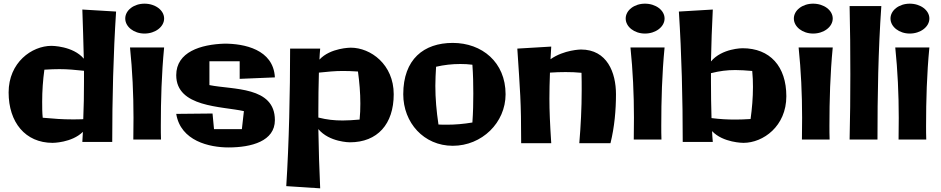

<svg xmlns="http://www.w3.org/2000/svg" viewBox="-20 -769 5129 1047"><path d="M429 -717C432 -629 435 -539 437 -449C378 -519 261 -519 261 -519C153 -519 27 -428 27 -265C27 -102 118 10 267 10C267 10 371 10 432 -50L429 5H592C592 -230 598 -474 613 -706ZM373 -118C322 -118 278 -121 213 -127C210 -156 210 -185 210 -214C210 -273 214 -331 222 -389C254 -391 280 -392 304 -392C351 -392 389 -388 438 -383V-323C438 -255 437 -186 434 -119C412 -118 391 -118 373 -118Z M689 -510C702 -384 708 -256 708 -127C708 -88 707 -48 707 -8H858C857 -33 857 -58 857 -83C857 -223 861 -365 875 -510ZM875 -668C875 -713 827 -749 768 -749C710 -749 663 -713 663 -668C663 -623 710 -586 768 -586C827 -586 875 -623 875 -668Z M1479 -114C1479 -299 1250 -279 1122 -305V-435H1287V-339L1479 -347C1471 -501 1309 -531 1205 -531C1075 -527 941 -486 941 -359C941 -183 1189 -190 1310 -163L1299 -65H1147L1139 -150L941 -148C965 0 1122 35 1226 35C1351 35 1479 1 1479 -114Z M2127 -255C2127 -418 2001 -509 1893 -509C1893 -509 1782 -509 1722 -444C1723 -464 1724 -484 1726 -504H1562C1562 -270 1556 15 1541 246L1726 258C1721 157 1718 46 1716 -65C1776 7 1888 7 1888 7C2038 7 2127 -92 2127 -255ZM1716 -159C1716 -231 1717 -303 1719 -373C1768 -378 1805 -382 1850 -382C1874 -382 1901 -381 1932 -379C1940 -321 1945 -263 1945 -204C1945 -175 1944 -146 1941 -117C1906 -114 1876 -112 1849 -112C1803 -112 1764 -116 1716 -128Z M2556 -101C2509 -93 2462 -89 2417 -89C2401 -89 2386 -89 2371 -90C2360 -164 2354 -232 2354 -301C2354 -335 2356 -370 2358 -405C2401 -415 2445 -420 2490 -420C2512 -420 2534 -419 2556 -416C2560 -362 2561 -311 2561 -259C2561 -208 2560 -156 2556 -101ZM2737 -255C2737 -430 2608 -535 2449 -535C2291 -535 2179 -446 2179 -255C2179 -100 2291 26 2449 26C2608 26 2737 -100 2737 -255Z M3339 -255C3339 -373 3291 -499 3148 -499C3148 -499 3056 -498 2982 -446L2986 -515L2801 -504C2816 -271 2822 -222 2822 12H2986C2979 -96 2976 -165 2976 -231C2976 -276 2977 -320 2979 -373C3008 -375 3037 -376 3064 -376C3093 -376 3122 -375 3151 -372C3152 -340 3152 -307 3152 -275C3152 -179 3147 -84 3139 12H3309C3331 -77 3339 -169 3339 -255Z M3418 -510C3431 -384 3437 -256 3437 -127C3437 -88 3436 -48 3436 -8H3587C3586 -33 3586 -58 3586 -83C3586 -223 3590 -365 3604 -510ZM3604 -668C3604 -713 3556 -749 3497 -749C3439 -749 3392 -713 3392 -668C3392 -623 3439 -586 3497 -586C3556 -586 3604 -623 3604 -668Z M4268 -244C4268 -407 4179 -506 4029 -506C4029 -506 3917 -506 3857 -434C3859 -529 3862 -624 3867 -717L3682 -706C3697 -474 3703 -228 3703 5H3867C3865 -14 3864 -34 3863 -54C3923 10 4034 10 4034 10C4142 10 4268 -81 4268 -244ZM3857 -323V-370C3905 -382 3944 -387 3990 -387C4017 -387 4047 -385 4082 -382C4085 -352 4086 -324 4086 -295C4086 -236 4081 -178 4073 -120C4042 -118 4015 -117 3991 -117C3946 -117 3909 -119 3860 -125C3858 -190 3857 -257 3857 -323Z M4335 -510C4348 -384 4354 -256 4354 -127C4354 -88 4353 -48 4353 -8H4504C4503 -33 4503 -58 4503 -83C4503 -223 4507 -365 4521 -510ZM4521 -668C4521 -713 4473 -749 4414 -749C4356 -749 4309 -713 4309 -668C4309 -623 4356 -586 4414 -586C4473 -586 4521 -623 4521 -668Z M4613 -736C4616 -612 4617 -488 4617 -364C4617 -245 4616 -127 4613 -8H4765C4765 -249 4769 -491 4786 -736Z M4862 -510C4875 -384 4881 -256 4881 -127C4881 -88 4880 -48 4880 -8H5031C5030 -33 5030 -58 5030 -83C5030 -223 5034 -365 5048 -510ZM5048 -668C5048 -713 5000 -749 4941 -749C4883 -749 4836 -713 4836 -668C4836 -623 4883 -586 4941 -586C5000 -586 5048 -623 5048 -668Z"/></svg>

Font: Galindo
Style: Regular
Weight: 400
Designer: Astigmatic (AOETI)
Foundry: Astigmatic (AOETI)
Version: Version 1.000